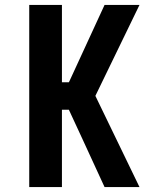

<svg xmlns="http://www.w3.org/2000/svg" viewBox="-20 -755 640 775"><path d="M98 0V-735H230V-423H258L261 -429L402 -735H543L365 -368L543 0H402L309 -202L258 -312H230V0Z"/></svg>

Font: Iosevka Custom XBdEx
Style: Regular
Weight: 800
Width: 7
Monospace: yes
Designer: Belleve Invis
Foundry: Belleve Invis
Version: Version 11.2.4; ttfautohint (v1.8.4)